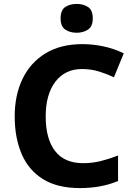

<svg xmlns="http://www.w3.org/2000/svg" viewBox="-20 -949 682 979"><path d="M398 -597Q312 -597 262.5 -532.5Q213 -468 213 -355Q213 -242 260.5 -179.5Q308 -117 404 -117Q451 -117 494.5 -128Q538 -139 582 -156V-26Q497 10 387 10Q273 10 199.5 -35.5Q126 -81 90.5 -163.5Q55 -246 55 -356Q55 -464 95 -547Q135 -630 212 -677Q289 -724 400 -724Q453 -724 507.5 -712.5Q562 -701 611 -677L561 -555Q525 -572 484.5 -584.5Q444 -597 398 -597ZM371 -929Q404 -929 428.5 -913.5Q453 -898 453 -855Q453 -814 428.5 -798Q404 -782 371 -782Q337 -782 313 -798Q289 -814 289 -855Q289 -898 313 -913.5Q337 -929 371 -929Z"/></svg>

Font: Noto Sans Thai Looped
Style: Bold
Weight: 700
Designer: Sasikarn Vongin, Ben Mitchell
Foundry: The Fontpad Ltd
Version: Version 1.001; ttfautohint (v1.8.4.7-5d5b)